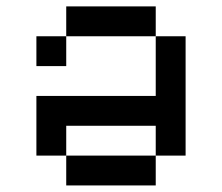

<svg xmlns="http://www.w3.org/2000/svg" viewBox="-20 -565 676 585"><path d="M454.5 -272.7H90.9V-90.9H181.8V-181.8H454.5V-90.9H545.5V-454.5H454.5ZM181.8 -90.9V0H454.5V-90.9ZM454.5 -454.5V-545.5H181.8V-454.5ZM90.9 -454.5V-363.6H181.8V-454.5Z"/></svg>

Font: Departure Mono
Style: Regular
Weight: 400
Monospace: yes
Designer: Helena Zhang
Version: Version 1.500;Glyphs 3.3.1 (3343)